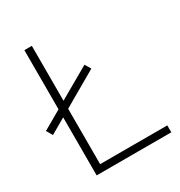

<svg xmlns="http://www.w3.org/2000/svg" viewBox="-176 -820 876 936"><g transform="rotate(-30 261.5 -352.5)"><path d="M97 0V-705H139V-39H517V0ZM11 -277 -9 -311 315 -497 335 -464Z"/></g></svg>

Font: Mulish ExtraLight ExtraLight
Style: Regular
Weight: 250
Version: Version 3.603